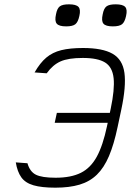

<svg xmlns="http://www.w3.org/2000/svg" viewBox="-20 -854 640 888"><path d="M236 14Q173 14 135 3Q97 -8 78.5 -34Q60 -60 53 -103L107 -99Q118 -60 146 -46Q174 -32 237 -32Q308 -32 353.5 -54.5Q399 -77 427.5 -129Q456 -181 475 -271L492 -351Q511 -441 505.5 -492.5Q500 -544 466 -565Q432 -586 363 -586Q296 -586 260 -570Q224 -554 196 -515L140 -519Q165 -563 194 -587.5Q223 -612 263.5 -622Q304 -632 364 -632Q454 -632 500.5 -605.5Q547 -579 555.5 -517Q564 -455 541 -347L524 -267Q507 -186 484 -132Q461 -78 428 -46Q395 -14 348 0Q301 14 236 14ZM233 -286 243 -332H513L503 -286ZM502 -732Q469 -732 458.5 -744.5Q448 -757 455 -788Q460 -815 472.5 -824.5Q485 -834 515 -834Q548 -834 559 -822Q570 -810 563 -780Q557 -752 544.5 -742Q532 -732 502 -732ZM286 -732Q253 -732 242.5 -744.5Q232 -757 239 -788Q244 -815 256.5 -824.5Q269 -834 299 -834Q332 -834 343 -822Q354 -810 347 -780Q341 -752 328.5 -742Q316 -732 286 -732Z"/></svg>

Font: Victor Mono Thin
Style: Italic
Weight: 100
Italic angle: -12°
Monospace: yes
Designer: Rune Bjørnerås
Version: Version 1.561;gftools[0.9.30]